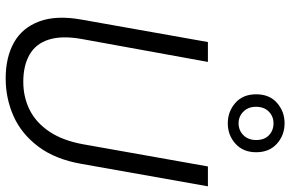

<svg xmlns="http://www.w3.org/2000/svg" viewBox="-193 -817 1022 676"><g transform="rotate(90 318.0 -479.0)"><path d="M256 12Q182 12 130 -17Q78 -46 55.5 -106Q33 -166 49 -255L128 -700H198L117 -254Q105 -185 119.5 -139.5Q134 -94 172.5 -72Q211 -50 268 -50Q322 -50 367 -72.5Q412 -95 443.5 -142Q475 -189 488 -261L566 -700H636L557 -255Q541 -163 496.5 -103.5Q452 -44 389.5 -16Q327 12 256 12ZM414 -770Q373 -770 342.5 -796.5Q312 -823 312 -870Q312 -917 342.5 -943.5Q373 -970 414 -970Q456 -970 486 -943Q516 -916 516 -870Q516 -824 486 -797Q456 -770 414 -770ZM414 -808Q439 -808 456 -825Q473 -842 473 -870Q473 -899 456 -915Q439 -931 414 -931Q390 -931 373 -914.5Q356 -898 356 -869Q356 -842 373 -825Q390 -808 414 -808Z"/></g></svg>

Font: DM Sans 36pt Light
Style: Italic
Weight: 300
Italic angle: -10°
Designer: Colophon Foundry, Jonny Pinhorn
Foundry: Colophon Foundry
Version: Version 4.004;gftools[0.9.30]